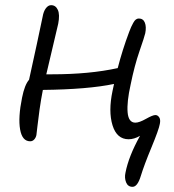

<svg xmlns="http://www.w3.org/2000/svg" viewBox="-20 -558 670 739"><path d="M96.2 -14.2Q65.4 -14.2 57.4 -59.8Q49.3 -105.5 64.9 -182.1Q74.7 -231.4 91.8 -251Q124.5 -398.9 144 -493.2Q147.5 -514.2 156.5 -526.1Q165.5 -538.1 176.8 -538.1Q194.3 -538.1 202.6 -520Q210.9 -502 204.1 -466.8Q203.1 -461.9 158.2 -272H180.2Q324.7 -272 433.1 -295.9Q451.2 -366.2 477.1 -435.1Q481.9 -448.2 484.9 -454.3Q487.8 -460.4 492.7 -469.7Q497.6 -479 502.9 -482.9Q508.3 -486.8 514.2 -486.8Q531.2 -486.8 537.6 -470.7Q543.9 -454.6 539.1 -430.2Q536.1 -416.5 516.8 -360.8Q497.6 -305.2 482.9 -232.9Q467.8 -165.5 471.2 -125.7Q474.6 -85.9 501 -85.9Q516.1 -85.9 542 -100.6Q567.9 -115.2 578.1 -115.2Q586.9 -115.2 592.8 -106.4Q598.6 -97.7 595.2 -81.1Q591.3 -59.1 563 9.3Q534.7 77.6 522 119.1Q509.3 161.1 490.2 161.1Q472.2 161.1 465.3 143.8Q458.5 126.5 462.9 106.9Q475.1 43.5 519 -35.2Q496.1 -22 475.1 -22Q429.7 -22 413.1 -75.7Q396.5 -129.4 413.1 -208Q414.1 -212.4 416 -221.4Q418 -230.5 418.9 -234.9Q318.8 -213.9 145 -211.9Q137.7 -174.8 132.3 -136.7Q127 -98.6 124 -71.5Q121.1 -44.4 120.1 -38.1Q117.7 -27.3 111.3 -20.8Q105 -14.2 96.2 -14.2Z"/></svg>

Font: Shantell Sans Irregular
Style: Italic
Weight: 300
Italic angle: -11.31°
Designer: Stephen Nixon, Anya Danilova, Shantell Martin
Foundry: Arrow Type
Version: Version 1.006;[9816181b4]